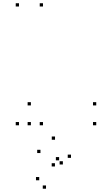

<svg xmlns="http://www.w3.org/2000/svg" viewBox="-20 -760 660 1180"><path d="M244.2 -720V-740H224.2V-720ZM96.7 -720V-740H76.7V-720ZM96.7 10V-10H76.7V10ZM244.2 10V-10H224.2V10ZM169.8 -112.1V-132.1H149.8V-112.1ZM169.8 10V-10H149.8V10ZM571.5 10V-10H551.5V10ZM571.5 -112.1V-132.1H551.5V-112.1ZM366.4 250.9V230.9H346.4V250.9ZM343.4 225.4V205.4H323.4V225.4ZM221.1 348V328H201.1V348ZM262.8 399.8V379.8H242.8V399.8ZM416.3 210.2V190.2H396.3V210.2ZM318.2 98.9V78.9H298.2V98.9ZM228.6 180.6V160.6H208.6V180.6ZM317.7 263.1V243.1H297.7V263.1Z"/></svg>

Font: Monaspace Neon Dots Var
Style: Regular
Weight: 400
Designer: Riley Cran and the Lettermatic Team
Version: Version 1.100 (Monaspace Neon Dots)